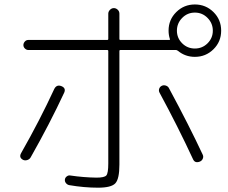

<svg xmlns="http://www.w3.org/2000/svg" viewBox="-20 -830 1040 877"><path d="M85.9 -99.6Q64.5 -110.4 77.1 -131.8Q161.1 -279.3 227.5 -422.9Q238.3 -445.3 260.7 -436.5Q282.2 -427.7 273.4 -407.2Q207 -264.6 120.1 -111.3Q115.2 -102.5 105 -99.1Q94.7 -95.7 85.9 -99.6ZM752 -426.8Q844.7 -254.9 906.2 -123Q910.2 -114.3 906.2 -105Q902.3 -95.7 892.6 -91.8Q870.1 -83 861.3 -103.5Q793 -251 709 -406.2Q704.1 -415 707 -424.3Q710 -433.6 718.8 -438Q727.5 -442.4 737.8 -439Q748 -435.5 752 -426.8ZM812 -632.3Q835.9 -608.4 870.1 -608.4Q904.3 -608.4 928.2 -632.3Q952.1 -656.2 952.1 -689.9Q952.1 -723.6 928.2 -748Q904.3 -772.5 870.1 -772.5Q835.9 -772.5 812 -748Q788.1 -723.6 788.1 -689.9Q788.1 -656.2 812 -632.3ZM870.1 -570.3Q826.2 -570.3 793 -597.7Q787.1 -601.6 784.2 -601.6H530.3Q525.4 -601.6 525.4 -596.7V-78.1Q525.4 -12.7 506.8 7.3Q488.3 27.3 427.7 27.3Q364.3 27.3 295.9 15.6Q287.1 13.7 281.2 6.3Q275.4 -1 276.4 -9.8Q277.3 -18.6 285.2 -24.4Q293 -30.3 301.8 -28.3Q361.3 -19.5 420.9 -18.6Q457 -18.6 465.8 -28.8Q474.6 -39.1 474.6 -83V-596.7Q474.6 -601.6 469.7 -601.6H109.4Q100.6 -601.6 93.8 -608.4Q86.9 -615.2 86.9 -624Q86.9 -632.8 93.3 -640.1Q99.6 -647.5 109.4 -647.5H469.7Q474.6 -647.5 474.6 -652.3V-767.6Q474.6 -777.3 482.4 -785.2Q490.2 -793 500 -793Q509.8 -793 517.6 -785.6Q525.4 -778.3 525.4 -767.6V-652.3Q525.4 -647.5 530.3 -647.5H752.9Q757.8 -647.5 755.9 -652.3Q750 -669.9 750 -690.4Q750 -740.2 785.2 -774.9Q820.3 -809.6 870.1 -809.6Q919.9 -809.6 955.1 -774.9Q990.2 -740.2 990.2 -689.9Q990.2 -639.6 955.1 -605Q919.9 -570.3 870.1 -570.3Z"/></svg>

Font: Rounded-L Mgen+ 1mn light
Style: Regular
Weight: 200
Designer: [Source Han Sans]
Ryoko NISHIZUKA  (kana & ideographs); Paul D. Hunt (Latin, Greek & Cyrillic); Wenlong ZHANG  (bopomofo
Version: Version 1.059.20150602